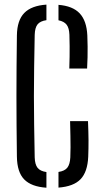

<svg xmlns="http://www.w3.org/2000/svg" viewBox="-20 -826 458 852"><path d="M186 7Q119 2.5 87.5 -29.8Q56 -62 55 -130.5Q54 -204 53.5 -270.2Q53 -336.5 53 -400Q53 -463.5 53.5 -529.5Q54 -595.5 55 -669Q56 -736 87.8 -768.5Q119.5 -801 186 -805.5V-736.5Q158.5 -732.5 146.8 -718Q135 -703.5 134 -671.5Q132.5 -593 131.5 -527.2Q130.5 -461.5 130.5 -399.8Q130.5 -338 131.5 -272.2Q132.5 -206.5 134 -127.5Q135 -96 146.8 -81.2Q158.5 -66.5 186 -62.5ZM239.5 6.5V-63Q267 -67 278.8 -82Q290.5 -97 292 -127.5Q293 -150.5 293 -172.8Q293 -195 292.5 -222.8Q292 -250.5 291 -288.5H370.5Q372.5 -240.5 372.8 -203.8Q373 -167 371.5 -130.5Q368.5 -63 337.5 -30.8Q306.5 1.5 239.5 6.5ZM287.5 -522Q288.5 -549 288.8 -573Q289 -597 289 -621Q289 -645 288 -671.5Q287 -701.5 275.8 -716.2Q264.5 -731 239.5 -736V-804.5Q303 -799.5 333.8 -766.5Q364.5 -733.5 367.5 -669Q368.5 -643 368.8 -619.2Q369 -595.5 368.5 -572Q368 -548.5 366.5 -522Z"/></svg>

Font: Big Shoulders Stencil Text Thin
Style: Regular
Weight: 400
Version: Version 2.001